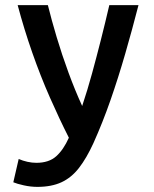

<svg xmlns="http://www.w3.org/2000/svg" viewBox="-20 -542 600 750"><path d="M126 188Q100 188 73 182Q46 176 32 170L53 79Q69 86 87 90Q105 94 122 94Q171 94 199.5 68.5Q228 43 249 -4Q212 -77 175 -161Q138 -245 106 -336.5Q74 -428 49 -522H167Q181 -465 201.5 -396.5Q222 -328 247.5 -258.5Q273 -189 301 -128Q322 -191 339.5 -255Q357 -319 374 -386Q391 -453 407 -522H521Q496 -425 469 -331.5Q442 -238 411.5 -150.5Q381 -63 345 17Q318 76 288.5 114Q259 152 220 170Q181 188 126 188Z"/></svg>

Font: Ubuntu Sans Mono Medium
Style: Regular
Weight: 500
Monospace: yes
Designer: Dalton Maag Ltd
Foundry: Dalton Maag Ltd
Version: Version 1.006